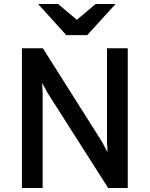

<svg xmlns="http://www.w3.org/2000/svg" viewBox="-20 -942 750 962"><path d="M522 0 219.2 -475.1 190.9 -526.9 193.8 -475.1V0H89.8V-700.2H194.8L490.2 -232.9L519 -179.2L516.1 -231.9V-700.2H620.1V0ZM417 -766.1H312L170.9 -921.9H271L365.2 -842.8L459 -921.9H559.1Z"/></svg>

Font: Overpass
Style: Regular
Weight: 400
Designer: Delve Withrington
Foundry: Delve Fonts
Version: Version 1.001